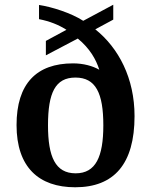

<svg xmlns="http://www.w3.org/2000/svg" viewBox="-20 -782 639 812"><path d="M298 10C462 10 549 -88 549 -291C549 -451 482 -579 383 -658L459 -699V-762L332 -694C281 -727 199 -753 145 -761V-701C191 -692 228 -677 261 -656L174 -609V-548L309 -619C360 -577 386 -531 400 -487C372 -503 333 -514 289 -514C134 -514 50 -428 50 -253C50 -75 144 10 298 10ZM300 -49C214 -49 183 -119 183 -252C183 -390 214 -454 299 -454C385 -454 417 -388 417 -252C417 -119 385 -49 300 -49Z"/></svg>

Font: Noto Serif Yezidi SemiBold
Style: Regular
Weight: 600
Designer: Dalton Maag Ltd
Foundry: Dalton Maag Ltd
Version: Version 1.001